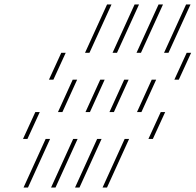

<svg xmlns="http://www.w3.org/2000/svg" viewBox="-20 -845 881 865"><path d="M493.1 -340H385.1L451.5 -486H559.5ZM329.6 -219 230 0H106L205.6 -219H103.6L159.1 -340H261.1L327.5 -486H220.5L276 -607H383L482.4 -825H606.4L507 -607H615L714.4 -825H838.4L739 -607H841L785.5 -486H683.5L617.1 -340H724.1L668.6 -219H561.6L462 0H338L437.6 -219ZM473.1 -340 539.5 -486H431.5L365.1 -340ZM309.6 -219H417.6L318 0H442L541.6 -219H648.6L704.1 -340H597.1L663.5 -486H765.5L821 -607H719L818.4 -825H694.4L595 -607H487L586.4 -825H462.4L363 -607H256L200.5 -486H307.5L241.1 -340H139.1L83.6 -219H185.6L86 0H210Z"/></svg>

Font: Hussar Plate
Style: Obl
Weight: 700
Foundry: Cannot Into Space Fonts
Version: Version 0.798247